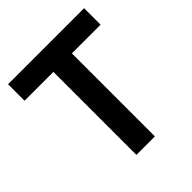

<svg xmlns="http://www.w3.org/2000/svg" viewBox="-192 -827 955 955"><g transform="rotate(-45 285.0 -350.0)"><path d="M220 0H350V-584H552V-700H17V-584H220Z"/></g></svg>

Font: Chess Sans SemiBold
Style: Regular
Weight: 600
Designer: Wolf Bōese
Foundry: Wolf Bōese
Version: Version 7.223;Glyphs 3.3 (3306)